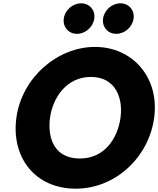

<svg xmlns="http://www.w3.org/2000/svg" viewBox="-20 -1123 954 1158"><path d="M469.1 -1103C418.1 -1103 371.6 -1062 364.7 -1011C357.8 -960 393.3 -919 444.3 -919C495.3 -919 541.8 -960 548.7 -1011C555.6 -1062 520.1 -1103 469.1 -1103ZM706.1 -1103C655.1 -1103 608.6 -1062 601.7 -1011C594.8 -960 630.3 -919 681.3 -919C732.3 -919 778.8 -960 785.7 -1011C792.6 -1062 757.1 -1103 706.1 -1103ZM78.8 -413C46.3 -172 193 15 437 15C674 15 877.3 -172 909.8 -413C942.4 -654 781.6 -840 552.6 -840C325.6 -840 111.4 -654 78.8 -413ZM281.8 -413C298.5 -536 383.1 -659 528.1 -659C674.1 -659 723.5 -536 706.8 -413C690.2 -290 611.6 -167 461.6 -167C307.6 -167 265.2 -290 281.8 -413Z"/></svg>

Font: Hussar Techniczny
Style: Bold 
Weight: 700
Foundry: Cannot Into Space Fonts
Version: Version 0.77